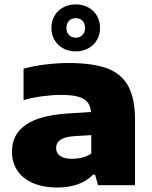

<svg xmlns="http://www.w3.org/2000/svg" viewBox="-20 -845 695 876"><path d="M596 -298.5V0H427L414 -48H404.5Q376 -18.5 334.5 -4Q293 10.5 243.5 10.5Q175.5 10.5 128.5 -10.5Q81.5 -31.5 58 -68.5Q34.5 -105.5 34.5 -153Q34.5 -232.5 99 -276.5Q163.5 -320.5 300 -328L395.5 -334Q392.5 -363.5 378 -380.2Q363.5 -397 334.5 -404.5Q305.5 -412 257 -412Q220 -412 173.5 -405.8Q127 -399.5 87.5 -388.5V-531.5Q134 -544.5 189 -551Q244 -557.5 293 -557.5Q402.5 -557.5 468.2 -533.2Q534 -509 565 -452.5Q596 -396 596 -298.5ZM396.5 -144V-228.5L319.5 -224Q275 -220.5 255.5 -207Q236 -193.5 236 -169.5Q236 -146.5 254.2 -133.5Q272.5 -120.5 308.5 -120.5Q332 -120.5 355 -126.2Q378 -132 396.5 -144ZM214.5 -717.5Q214.5 -748.5 228.8 -773Q243 -797.5 268.5 -811.2Q294 -825 325.5 -825Q357 -825 382.5 -811.2Q408 -797.5 422.2 -773Q436.5 -748.5 436.5 -717.5Q436.5 -687 422.2 -662.5Q408 -638 382.5 -624.2Q357 -610.5 325.5 -610.5Q294 -610.5 268.5 -624.2Q243 -638 228.8 -662.5Q214.5 -687 214.5 -717.5ZM368 -717.5Q368 -738 356.2 -750Q344.5 -762 325.5 -762Q306.5 -762 294.8 -750Q283 -738 283 -717.5Q283 -697.5 294.8 -685.2Q306.5 -673 325.5 -673Q344.5 -673 356.2 -685.2Q368 -697.5 368 -717.5Z"/></svg>

Font: Encode Sans Expanded ExtraBold
Style: Regular
Weight: 800
Width: 7
Designer: Multiple Designers
Foundry: Impallari Type
Version: Version 2.000